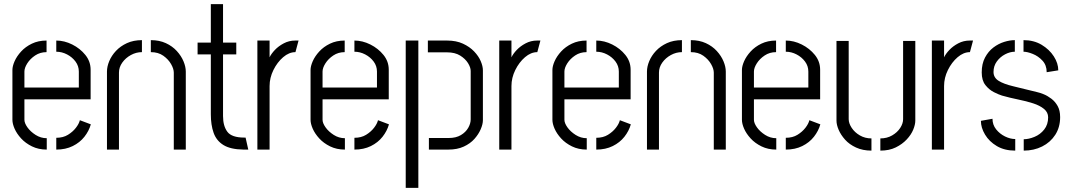

<svg xmlns="http://www.w3.org/2000/svg" viewBox="-20 -723 5164 928"><path d="M206 0Q166 0 134.5 -15.5Q103 -31 82 -54Q61 -77 50.5 -101Q40 -125 40 -144V-385Q40 -403 50.5 -427Q61 -451 82 -474Q103 -497 134 -512Q165 -527 205 -527V-471Q174 -471 150 -455Q126 -439 112 -417Q98 -395 98 -377V-300H361V-377Q361 -404 345 -425.5Q329 -447 304 -460Q279 -473 252 -473V-527Q291 -527 329 -508Q367 -489 392.5 -457.5Q418 -426 418 -386V-243H98V-144Q98 -128 112.5 -107.5Q127 -87 152 -71Q177 -55 206 -55ZM252 0V-57Q285 -57 308.5 -71.5Q332 -86 347 -105.5Q362 -125 366 -142L419 -122Q410 -90 388 -62Q366 -34 331.5 -17Q297 0 252 0Z M497 -377Q497 -401 508 -427.5Q519 -454 540.5 -477Q562 -500 593.5 -514.5Q625 -529 666 -529V-471Q638 -471 612.5 -457Q587 -443 571 -420.5Q555 -398 555 -372V0H497ZM820 -372Q820 -390 807 -413Q794 -436 769.5 -453.5Q745 -471 709 -471V-529Q750 -529 781.5 -514.5Q813 -500 834.5 -476.5Q856 -453 867 -426.5Q878 -400 878 -377V0H820Z M1156 0Q1094 -1 1060 -22Q1026 -43 1012.5 -81Q999 -119 999 -171V-460H935V-517H999V-703H1058V-517H1122V-460H1058V-162Q1058 -114 1079 -86Q1100 -58 1161 -58H1167L1180 0Z M1224 0V-527H1283V-446Q1291 -463 1308.5 -481.5Q1326 -500 1351.5 -513.5Q1377 -527 1407 -527Q1411 -527 1414.5 -527Q1418 -527 1423 -527L1408 -471Q1377 -471 1348.5 -446.5Q1320 -422 1301.5 -384.5Q1283 -347 1283 -307V0Z M1647 0Q1607 0 1575.5 -15.5Q1544 -31 1523 -54Q1502 -77 1491.5 -101Q1481 -125 1481 -144V-385Q1481 -403 1491.5 -427Q1502 -451 1523 -474Q1544 -497 1575 -512Q1606 -527 1646 -527V-471Q1615 -471 1591 -455Q1567 -439 1553 -417Q1539 -395 1539 -377V-300H1802V-377Q1802 -404 1786 -425.5Q1770 -447 1745 -460Q1720 -473 1693 -473V-527Q1732 -527 1770 -508Q1808 -489 1833.5 -457.5Q1859 -426 1859 -386V-243H1539V-144Q1539 -128 1553.5 -107.5Q1568 -87 1593 -71Q1618 -55 1647 -55ZM1693 0V-57Q1726 -57 1749.5 -71.5Q1773 -86 1788 -105.5Q1803 -125 1807 -142L1860 -122Q1851 -90 1829 -62Q1807 -34 1772.5 -17Q1738 0 1693 0Z M2053 0V-56H2149Q2184 -56 2207.5 -70Q2231 -84 2243 -105Q2255 -126 2255 -146V-380Q2255 -397 2242 -418Q2229 -439 2204 -454.5Q2179 -470 2141 -470H2048V-527H2141Q2185 -527 2217.5 -512Q2250 -497 2271.5 -474.5Q2293 -452 2303.5 -427.5Q2314 -403 2314 -383V-142Q2314 -123 2303.5 -98.5Q2293 -74 2273 -51.5Q2253 -29 2221.5 -14.5Q2190 0 2147 0ZM1941 185V-527H2002V185Z M2393 0V-527H2452V-446Q2460 -463 2477.5 -481.5Q2495 -500 2520.5 -513.5Q2546 -527 2576 -527Q2580 -527 2583.5 -527Q2587 -527 2592 -527L2577 -471Q2546 -471 2517.5 -446.5Q2489 -422 2470.5 -384.5Q2452 -347 2452 -307V0Z M2816 0Q2776 0 2744.5 -15.5Q2713 -31 2692 -54Q2671 -77 2660.5 -101Q2650 -125 2650 -144V-385Q2650 -403 2660.5 -427Q2671 -451 2692 -474Q2713 -497 2744 -512Q2775 -527 2815 -527V-471Q2784 -471 2760 -455Q2736 -439 2722 -417Q2708 -395 2708 -377V-300H2971V-377Q2971 -404 2955 -425.5Q2939 -447 2914 -460Q2889 -473 2862 -473V-527Q2901 -527 2939 -508Q2977 -489 3002.5 -457.5Q3028 -426 3028 -386V-243H2708V-144Q2708 -128 2722.5 -107.5Q2737 -87 2762 -71Q2787 -55 2816 -55ZM2862 0V-57Q2895 -57 2918.5 -71.5Q2942 -86 2957 -105.5Q2972 -125 2976 -142L3029 -122Q3020 -90 2998 -62Q2976 -34 2941.5 -17Q2907 0 2862 0Z M3107 -377Q3107 -401 3118 -427.5Q3129 -454 3150.5 -477Q3172 -500 3203.5 -514.5Q3235 -529 3276 -529V-471Q3248 -471 3222.5 -457Q3197 -443 3181 -420.5Q3165 -398 3165 -372V0H3107ZM3430 -372Q3430 -390 3417 -413Q3404 -436 3379.5 -453.5Q3355 -471 3319 -471V-529Q3360 -529 3391.5 -514.5Q3423 -500 3444.5 -476.5Q3466 -453 3477 -426.5Q3488 -400 3488 -377V0H3430Z M3732 0Q3692 0 3660.5 -15.5Q3629 -31 3608 -54Q3587 -77 3576.5 -101Q3566 -125 3566 -144V-385Q3566 -403 3576.5 -427Q3587 -451 3608 -474Q3629 -497 3660 -512Q3691 -527 3731 -527V-471Q3700 -471 3676 -455Q3652 -439 3638 -417Q3624 -395 3624 -377V-300H3887V-377Q3887 -404 3871 -425.5Q3855 -447 3830 -460Q3805 -473 3778 -473V-527Q3817 -527 3855 -508Q3893 -489 3918.5 -457.5Q3944 -426 3944 -386V-243H3624V-144Q3624 -128 3638.5 -107.5Q3653 -87 3678 -71Q3703 -55 3732 -55ZM3778 0V-57Q3811 -57 3834.5 -71.5Q3858 -86 3873 -105.5Q3888 -125 3892 -142L3945 -122Q3936 -90 3914 -62Q3892 -34 3857.5 -17Q3823 0 3778 0Z M4235 5V-54Q4267 -54 4292 -68.5Q4317 -83 4331 -104.5Q4345 -126 4345 -147V-525H4404V-140Q4404 -121 4394 -96.5Q4384 -72 4362.5 -49Q4341 -26 4309.5 -10.5Q4278 5 4235 5ZM4192 5Q4150 5 4117.5 -10Q4085 -25 4064.5 -48Q4044 -71 4033.5 -95.5Q4023 -120 4023 -140V-525H4082V-147Q4082 -127 4096.5 -105Q4111 -83 4136 -68.5Q4161 -54 4192 -54Z M4484 0V-527H4543V-446Q4551 -463 4568.5 -481.5Q4586 -500 4611.5 -513.5Q4637 -527 4667 -527Q4671 -527 4674.5 -527Q4678 -527 4683 -527L4668 -471Q4637 -471 4608.5 -446.5Q4580 -422 4561.5 -384.5Q4543 -347 4543 -307V0Z M4928 5V-50Q4952 -50 4980 -61.5Q5008 -73 5027 -97Q5046 -121 5046 -156Q5046 -180 5026 -196.5Q5006 -213 4973.5 -223.5Q4941 -234 4901.5 -242Q4862 -250 4823 -261Q4807 -266 4784 -277.5Q4761 -289 4743 -311.5Q4725 -334 4725 -373Q4725 -415 4741 -445Q4757 -475 4781.5 -493.5Q4806 -512 4833.5 -520.5Q4861 -529 4885 -529V-473Q4862 -473 4838 -460.5Q4814 -448 4798 -426Q4782 -404 4782 -375Q4782 -348 4806.5 -332.5Q4831 -317 4877.5 -306Q4924 -295 4992 -278Q5006 -275 5024.5 -267.5Q5043 -260 5061.5 -246Q5080 -232 5092 -210.5Q5104 -189 5104 -157Q5104 -108 5080.5 -71.5Q5057 -35 5017 -15Q4977 5 4928 5ZM4887 5Q4835 5 4798 -17Q4761 -39 4741 -72.5Q4721 -106 4721 -139L4777 -149Q4777 -120 4794.5 -98Q4812 -76 4837.5 -63.5Q4863 -51 4887 -51ZM5039 -374Q5039 -408 5018.5 -430Q4998 -452 4971.5 -462.5Q4945 -473 4927 -473V-529Q4977 -529 5014.5 -506.5Q5052 -484 5073.5 -450.5Q5095 -417 5095 -383Z"/></svg>

Font: Stick No Bills Light
Style: Regular
Weight: 300
Version: Version 2.000